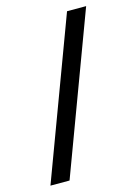

<svg xmlns="http://www.w3.org/2000/svg" viewBox="-111 -774 593 835"><g transform="rotate(-15 186.0 -357.0)"><path d="M362 -714 96 0H10L276 -714Z"/></g></svg>

Font: Noto Sans Siddham
Style: Regular
Weight: 400
Designer: Monotype Design Team
Foundry: Monotype Imaging Inc.
Version: Version 2.004; ttfautohint (v1.8.4.7-5d5b)